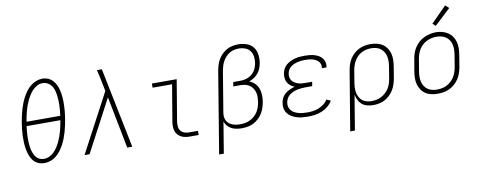

<svg xmlns="http://www.w3.org/2000/svg" viewBox="-75 -1145 4351 1731"><g transform="rotate(-10 2100.0 -280.0)"><path d="M249 8Q218 8 191 -4Q164 -16 146.5 -38.5Q129 -61 119 -89Q109 -117 104 -146Q99 -175 97.5 -205.5Q96 -236 97 -266.5Q98 -297 101.5 -328Q105 -359 110 -389Q115 -417 121 -445.5Q127 -474 135 -501.5Q143 -529 153.5 -556Q164 -583 178 -609.5Q192 -636 210 -660.5Q228 -685 251.5 -704Q275 -723 303.5 -734Q332 -745 360 -745Q380 -745 399 -739.5Q418 -734 434 -723Q450 -712 462 -696.5Q474 -681 482.5 -664Q491 -647 496.5 -628Q502 -609 505.5 -589.5Q509 -570 510.5 -550.5Q512 -531 512.5 -510Q513 -489 512 -468.5Q511 -448 509.5 -427.5Q508 -407 505 -386.5Q502 -366 499 -345Q494 -318 488 -289.5Q482 -261 474 -233.5Q466 -206 455.5 -179Q445 -152 431 -125.5Q417 -99 399 -75Q381 -51 357.5 -31.5Q334 -12 306 -2Q278 8 249 8ZM153 -387H462Q465 -411 467.5 -435Q470 -459 470.5 -483.5Q471 -508 470 -532Q469 -556 465.5 -579Q462 -602 455 -624.5Q448 -647 434.5 -665Q421 -683 400 -694Q379 -705 355 -705Q330 -705 306.5 -693Q283 -681 265 -662.5Q247 -644 233 -622Q219 -600 208 -577Q197 -554 188.5 -530.5Q180 -507 173.5 -483Q167 -459 162 -435Q157 -411 153 -387ZM251 -30Q276 -30 300 -41Q324 -52 342.5 -70.5Q361 -89 375.5 -111Q390 -133 401 -156.5Q412 -180 420.5 -203.5Q429 -227 435.5 -251Q442 -275 447 -299.5Q452 -324 456 -348H147Q144 -324 141.5 -300Q139 -276 138.5 -251.5Q138 -227 139 -203.5Q140 -180 143.5 -157Q147 -134 154 -112Q161 -90 173.5 -71Q186 -52 206.5 -41Q227 -30 251 -30Z M616 0 901 -537 881 -638Q876 -662 870.5 -686.5Q865 -711 859 -735H904L1053 0H1007L914 -476L662 0Z M1580 0Q1559 0 1538.5 -3.5Q1518 -7 1500.5 -16.5Q1483 -26 1470 -41Q1457 -56 1451 -75.5Q1445 -95 1445 -116Q1445 -137 1448 -158L1504 -492H1326V-530H1553L1490 -152Q1487 -129 1489 -107Q1491 -85 1504 -68.5Q1517 -52 1537.5 -45Q1558 -38 1580 -38H1661V0Z M1812 205 1935 -541Q1940 -567 1948 -593Q1956 -619 1970.5 -643Q1985 -667 2005.5 -687Q2026 -707 2050.5 -720Q2075 -733 2101.5 -738Q2128 -743 2154 -743Q2193 -743 2229.5 -730.5Q2266 -718 2288.5 -689.5Q2311 -661 2316.5 -622.5Q2322 -584 2316 -545Q2312 -521 2303 -497.5Q2294 -474 2278 -454Q2262 -434 2240 -419.5Q2218 -405 2194 -396Q2222 -385 2243 -364.5Q2264 -344 2274.5 -316Q2285 -288 2286 -257Q2287 -226 2282 -194Q2277 -168 2268.5 -141Q2260 -114 2245 -90Q2230 -66 2208 -46Q2186 -26 2160.5 -13.5Q2135 -1 2108 3.5Q2081 8 2054 8Q2029 8 2005 3.5Q1981 -1 1960.5 -12Q1940 -23 1924.5 -40.5Q1909 -58 1902 -81L1855 205ZM2046 -30Q2069 -30 2092 -34Q2115 -38 2137 -48.5Q2159 -59 2177.5 -75.5Q2196 -92 2209 -112.5Q2222 -133 2229 -155.5Q2236 -178 2240 -201Q2243 -223 2243.5 -246Q2244 -269 2238 -289.5Q2232 -310 2220 -327.5Q2208 -345 2190 -356.5Q2172 -368 2150.5 -372.5Q2129 -377 2106 -377H2044L2051 -416H2113Q2131 -416 2149.5 -419Q2168 -422 2186 -429.5Q2204 -437 2220 -450Q2236 -463 2247 -479Q2258 -495 2264.5 -513.5Q2271 -532 2274 -550Q2279 -580 2275 -609.5Q2271 -639 2254.5 -661.5Q2238 -684 2210.5 -694.5Q2183 -705 2154 -705Q2132 -705 2110 -700.5Q2088 -696 2068.5 -684.5Q2049 -673 2032.5 -655.5Q2016 -638 2005 -618Q1994 -598 1987.5 -577Q1981 -556 1977 -534L1915 -160Q1912 -141 1913.5 -122.5Q1915 -104 1923 -88Q1931 -72 1944.5 -60.5Q1958 -49 1974.5 -42.5Q1991 -36 2009 -33Q2027 -30 2046 -30Z M2661 8Q2635 8 2609 5.5Q2583 3 2558.5 -4.5Q2534 -12 2512.5 -25Q2491 -38 2476 -57.5Q2461 -77 2456 -102.5Q2451 -128 2456 -155Q2459 -177 2470.5 -199Q2482 -221 2501.5 -236.5Q2521 -252 2543.5 -262Q2566 -272 2589 -278Q2570 -285 2553.5 -297.5Q2537 -310 2526.5 -327.5Q2516 -345 2513 -367Q2510 -389 2514 -410Q2517 -432 2527.5 -452.5Q2538 -473 2555.5 -488Q2573 -503 2594 -513Q2615 -523 2636.5 -528.5Q2658 -534 2679.5 -536Q2701 -538 2723 -538Q2745 -538 2767 -536Q2789 -534 2809.5 -528.5Q2830 -523 2849 -513Q2868 -503 2881.5 -487.5Q2895 -472 2901 -451Q2907 -430 2903 -408Q2903 -406 2902.5 -404Q2902 -402 2902 -400H2859Q2860 -402 2860 -403.5Q2860 -405 2860 -406Q2863 -422 2858 -437.5Q2853 -453 2842 -464Q2831 -475 2817 -482Q2803 -489 2787.5 -493Q2772 -497 2755.5 -498.5Q2739 -500 2723 -500Q2706 -500 2689 -498.5Q2672 -497 2655 -493Q2638 -489 2621.5 -482Q2605 -475 2590.5 -464Q2576 -453 2567.5 -437Q2559 -421 2556 -404Q2553 -387 2556 -369.5Q2559 -352 2569 -339Q2579 -326 2593.5 -317Q2608 -308 2624 -303Q2640 -298 2657.5 -296.5Q2675 -295 2693 -295H2752L2745 -256H2686Q2667 -256 2648 -254.5Q2629 -253 2610 -249Q2591 -245 2572 -237Q2553 -229 2537 -217Q2521 -205 2511 -187Q2501 -169 2498 -150Q2494 -130 2499 -110.5Q2504 -91 2516.5 -76.5Q2529 -62 2546 -53Q2563 -44 2582 -39Q2601 -34 2621 -32Q2641 -30 2661 -30Q2687 -30 2713.5 -33.5Q2740 -37 2765 -47Q2790 -57 2813 -74Q2836 -91 2850 -115L2888 -98Q2871 -69 2844.5 -47.5Q2818 -26 2787 -13.5Q2756 -1 2724.5 3.5Q2693 8 2661 8Z M3012 205 3102 -336Q3106 -362 3114.5 -388.5Q3123 -415 3138 -439Q3153 -463 3174.5 -483Q3196 -503 3221.5 -515.5Q3247 -528 3274 -533Q3301 -538 3328 -538Q3357 -538 3385.5 -531.5Q3414 -525 3437 -510Q3460 -495 3476 -471.5Q3492 -448 3499 -420.5Q3506 -393 3505.5 -363.5Q3505 -334 3500 -304L3482 -194Q3477 -168 3468.5 -142Q3460 -116 3445 -92Q3430 -68 3409 -48Q3388 -28 3363 -15Q3338 -2 3311.5 3Q3285 8 3258 8Q3230 8 3203 1Q3176 -6 3156 -23Q3136 -40 3124.5 -64Q3113 -88 3108 -114L3055 205ZM3250 -30Q3273 -30 3295.5 -34.5Q3318 -39 3339 -50Q3360 -61 3378 -77.5Q3396 -94 3409 -114Q3422 -134 3429 -156Q3436 -178 3440 -201L3458 -311Q3462 -334 3462.5 -357.5Q3463 -381 3458 -403Q3453 -425 3441.5 -444Q3430 -463 3412.5 -476Q3395 -489 3372.5 -494.5Q3350 -500 3327 -500Q3305 -500 3282.5 -495.5Q3260 -491 3239.5 -480Q3219 -469 3202 -452Q3185 -435 3173 -415Q3161 -395 3154 -373Q3147 -351 3143 -329L3126 -223Q3122 -200 3121 -176.5Q3120 -153 3124 -131Q3128 -109 3138.5 -89Q3149 -69 3166 -55.5Q3183 -42 3205 -36Q3227 -30 3250 -30Z M3848 8Q3819 8 3790.5 2Q3762 -4 3738.5 -19.5Q3715 -35 3699.5 -58.5Q3684 -82 3676.5 -109Q3669 -136 3669.5 -166Q3670 -196 3675 -226L3694 -336Q3698 -363 3707 -389.5Q3716 -416 3732 -440.5Q3748 -465 3770 -484.5Q3792 -504 3818 -516Q3844 -528 3871.5 -534.5Q3899 -541 3927 -541Q3956 -541 3984.5 -533.5Q4013 -526 4036.5 -510.5Q4060 -495 4075.5 -472Q4091 -449 4098.5 -421.5Q4106 -394 4105.5 -364Q4105 -334 4100 -304L4082 -194Q4077 -167 4068 -140.5Q4059 -114 4043 -89.5Q4027 -65 4005 -45.5Q3983 -26 3957 -13.5Q3931 -1 3903 3.5Q3875 8 3848 8ZM3849 -30Q3872 -30 3895 -34.5Q3918 -39 3939 -49.5Q3960 -60 3978 -77Q3996 -94 4008.5 -114Q4021 -134 4028.5 -156Q4036 -178 4040 -201L4058 -311Q4062 -334 4062.5 -358Q4063 -382 4058 -404Q4053 -426 4041 -445Q4029 -464 4011 -476.5Q3993 -489 3970 -494.5Q3947 -500 3923 -500Q3901 -500 3878.5 -495Q3856 -490 3835 -479.5Q3814 -469 3796 -452.5Q3778 -436 3765.5 -415.5Q3753 -395 3746 -373.5Q3739 -352 3735 -329L3717 -219Q3713 -196 3712.5 -172.5Q3712 -149 3717 -127Q3722 -105 3733.5 -86Q3745 -67 3763 -54Q3781 -41 3803.5 -35.5Q3826 -30 3849 -30ZM3937 -598 3910 -622 4052 -765 4084 -735Z"/></g></svg>

Font: Iosevka Slab XLtEx
Style: Italic
Weight: 200
Width: 7
Italic angle: -9°
Monospace: yes
Designer: Belleve Invis
Foundry: Belleve Invis
Version: Version 11.1.0; ttfautohint (v1.8.3)